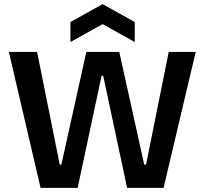

<svg xmlns="http://www.w3.org/2000/svg" viewBox="-20 -912 993 932"><path d="M177 0 23 -660H160L270 -113H278L399 -660H559L680 -113H689L799 -660H930L774 0H597L481 -544H473L357 0ZM322 -708V-805L478 -892L634 -805V-708L478 -795Z"/></svg>

Font: Bricolage Grotesque 36pt SemiBold
Style: Regular
Weight: 600
Designer: Mathieu Triay
Foundry: Atelier Triay
Version: Version 1.001;gftools[0.9.33.dev8+g029e19f]